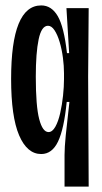

<svg xmlns="http://www.w3.org/2000/svg" viewBox="-20 -558 377 708"><path d="M218 130V13Q218 -14 222.5 -59.5Q227 -105 236 -182H226Q216 -82 194 -36Q172 10 132 10Q80 10 50.5 -59Q21 -128 21 -267Q21 -538 132 -538Q170 -538 193 -498.5Q216 -459 227 -362H235L225 -528H307L305 -276L307 130ZM159 -71Q173 -71 184 -90.5Q195 -110 202 -141Q209 -172 212.5 -205.5Q216 -239 216 -266V-288Q216 -315 212 -345.5Q208 -376 200 -403Q192 -430 181 -446.5Q170 -463 157 -463Q133 -463 122.5 -413Q112 -363 112 -275Q112 -167 124.5 -119Q137 -71 159 -71Z"/></svg>

Font: Bricolage Grotesque 96pt Condensed
Style: Regular
Weight: 400
Width: 3
Designer: Mathieu Triay
Foundry: Atelier Triay
Version: Version 1.001; ttfautohint (v1.8.4.7-5d5b);gftools[0.9.33.de